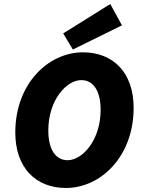

<svg xmlns="http://www.w3.org/2000/svg" viewBox="-20 -922 710 954"><path d="M308 12C480 12 644 -144 644 -386C644 -562 542 -662 392 -662C220 -662 56 -506 56 -264C56 -88 158 12 308 12ZM316 -126C256 -126 220 -180 220 -274C220 -424 310 -524 384 -524C444 -524 480 -470 480 -376C480 -226 390 -126 316 -126ZM342 -676 586 -796 528 -902 294 -756Z"/></svg>

Font: Source Sans Pro Black
Style: Italic
Weight: 900
Italic angle: -11°
Designer: Paul D. Hunt
Foundry: Adobe Systems Incorporated
Version: Version 3.006;hotconv 1.0.111;makeotfexe 2.5.65597